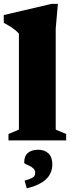

<svg xmlns="http://www.w3.org/2000/svg" viewBox="-27 -746 390 1020"><path d="M269 -57.5 324.5 -34V0H18V-34L73.5 -57.5V-567Q65.5 -576.5 54.2 -585.8Q43 -595 27.8 -604.8Q12.5 -614.5 -7 -625V-666L247 -725.5H280.5L269 -594.5ZM103.5 214Q139.5 203 149.8 195.2Q160 187.5 160 172Q160 158.5 151.2 149.8Q142.5 141 130.8 135.5Q119 130 110.2 126Q101.5 122 101.5 117.5Q101.5 82.5 121.5 66Q141.5 49.5 176.5 49.5Q210 49.5 230.5 69.2Q251 89 251 128Q251 155.5 238.2 179.8Q225.5 204 196 223Q166.5 242 115.5 254.5Z"/></svg>

Font: Newsreader ExtraBold
Style: Regular
Weight: 800
Designer: Hugues Gentile
Foundry: Production Type
Version: Version 1.003